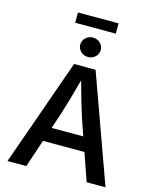

<svg xmlns="http://www.w3.org/2000/svg" viewBox="-150 -1160 1014 1259"><g transform="rotate(15 357.5 -530.5)"><path d="M24.9 0H152.8L215.8 -188H497.1L562.5 0H690.4L428.2 -727.5H282.2ZM357.9 -795.4C396 -795.4 427.7 -824.7 427.7 -861.3C427.7 -897.9 396 -927.2 357.9 -927.2C319.8 -927.2 288.1 -897.9 288.1 -861.3C288.1 -824.7 319.8 -795.4 357.9 -795.4ZM495.1 -1060.5H219.2V-990.7H495.1ZM248.5 -284.7 285.6 -396C304.7 -454.6 326.7 -532.2 354.5 -635.7C382.3 -533.7 404.8 -457 424.8 -396L463.4 -284.7Z"/></g></svg>

Font: Raveo Medium
Style: Regular
Weight: 500
Designer: Jakub Foglar, Rasmus Andersson (Inter)
Foundry: Jakubfoglar.com
Version: Version 1.100;Glyphs 3.2.3 (3260)